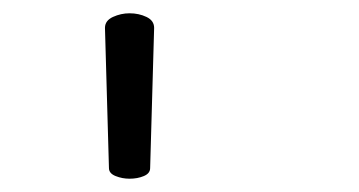

<svg xmlns="http://www.w3.org/2000/svg" viewBox="-20 -745 540 289"><path d="M138 -703Q138 -714 150 -719.5Q162 -725 175 -725Q189 -725 200.5 -719.5Q212 -714 212 -703L206 -492Q206 -484 196.5 -480Q187 -476 175 -476Q164 -476 154 -480Q144 -484 144 -492Z"/></svg>

Font: Moon Stars Kai HW
Style: Regular
Weight: 400
Designer: GuiWonder
Version: Version 1.101